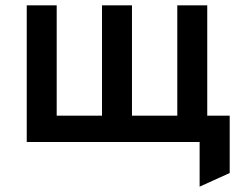

<svg xmlns="http://www.w3.org/2000/svg" viewBox="-20 -531 915 718"><path d="M726.5 167V0H678V-98.5H839V116ZM80 0V-511H192V-98.5H361.5V-511H473.5V-98.5H643V-511H755V0Z"/></svg>

Font: Overpass SemiBold
Style: Regular
Weight: 600
Designer: Delve Withrington, Dave Bailey, Thomas Jockin
Foundry: Delve Fonts LLC
Version: Version 4.000